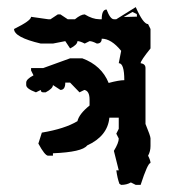

<svg xmlns="http://www.w3.org/2000/svg" viewBox="-20 -477 484 540"><path d="M315.9 40Q310.1 24.4 307.1 2H314L300.3 -52.7Q314 -75.2 314 -87.4L307.1 -101.1L314 -114.7V-146H287.6Q282.7 -94.2 225.1 -67.9Q211.4 -49.3 128.9 -45.9V-39.1H115.2Q106 -39.6 87.9 -73.2L97.7 -104Q162.1 -114.7 197.8 -136.2Q202.6 -156.7 231.9 -180.2V-196.8Q231.9 -221.2 217.3 -224.1L203.6 -217.3L177.2 -244.6H163.6Q163.6 -224.1 149.9 -224.1L128.9 -237.8Q128.9 -228 108.4 -217.3H101.6Q94.7 -217.3 94.7 -224.1L81.1 -217.3Q53.7 -227.5 53.7 -237.8V-244.6Q53.7 -254.4 74.2 -265.1L67.4 -278.8V-285.6H101.6L177.2 -313H211.4Q265.6 -293 285.6 -243.7Q314.5 -251.5 329.6 -251.5Q329.6 -299.3 314 -299.3L320.8 -334Q293 -368.2 266.1 -368.2Q266.1 -354.5 252.4 -354.5Q239.3 -361.3 231.9 -361.3L218.3 -354.5Q205.1 -361.3 197.8 -361.3Q197.8 -351.1 177.2 -340.8L163.6 -361.3L128.9 -354.5H94.7Q19.5 -372.1 19.5 -395.5Q67.4 -418.9 67.4 -429.7L115.2 -422.9H122.1L142.6 -436.5H149.9L170.4 -422.9H190.9Q207.5 -436.5 218.3 -436.5Q240.7 -422.9 259.3 -422.9H266.1Q266.1 -450.2 279.8 -450.2Q290 -422.9 300.3 -422.9H307.1L361.8 -457Q382.8 -409.2 396.5 -409.2L403.3 -395.5V-340.8Q375.5 -306.2 375.5 -299.3Q389.2 -297.4 389.2 -285.6V-128.4Q403.3 -94.2 403.3 -87.9V-66.4Q403.3 -51.3 396.5 -39.1Q403.3 -25.9 403.3 -18.6Q395.5 -18.6 375.5 43H361.8L348.1 36.1Q336.4 43 320.8 43ZM328.1 -429.2 365.2 -430.2 364.7 -437.5 352.5 -443.4Z"/></svg>

Font: Truetypewriter PolyglOTT
Style: Regular
Weight: 400
Designer: Sergey Beatoff a.k.a. Sam_T
Version: Version 3.76